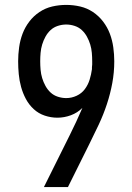

<svg xmlns="http://www.w3.org/2000/svg" viewBox="-20 -763 540 783"><path d="M159 0 264 -211Q278 -239 291 -267Q304 -295 316 -323Q296 -303 269 -293Q242 -283 214 -283Q188 -283 162.5 -291.5Q137 -300 117.5 -318Q98 -336 85.5 -359.5Q73 -383 66 -408.5Q59 -434 56.5 -460.5Q54 -487 54 -513Q54 -541 58 -570Q62 -599 72 -625.5Q82 -652 99.5 -675Q117 -698 141 -714Q165 -730 193 -736.5Q221 -743 250 -743Q279 -743 307 -736.5Q335 -730 359 -714Q383 -698 400.5 -675Q418 -652 428 -625.5Q438 -599 442 -570Q446 -541 446 -513Q446 -468 438 -424.5Q430 -381 416 -338.5Q402 -296 383 -255.5Q364 -215 344 -175L257 0ZM250 -363Q272 -363 292.5 -372.5Q313 -382 326 -399.5Q339 -417 345.5 -438Q352 -459 355 -481V-489L356 -500V-513Q356 -530 354.5 -547.5Q353 -565 348 -581.5Q343 -598 334.5 -613.5Q326 -629 313.5 -640.5Q301 -652 284 -657.5Q267 -663 250 -663Q233 -663 216 -657.5Q199 -652 186.5 -640.5Q174 -629 165.5 -613.5Q157 -598 152 -581.5Q147 -565 145.5 -547.5Q144 -530 144 -513Q144 -496 145.5 -478.5Q147 -461 152 -444.5Q157 -428 165.5 -412.5Q174 -397 186.5 -385.5Q199 -374 216 -368.5Q233 -363 250 -363Z"/></svg>

Font: Iosevka Bendy Medium
Style: Regular
Weight: 500
Monospace: yes
Designer: Belleve Invis
Foundry: Belleve Invis
Version: Version 30.1.2